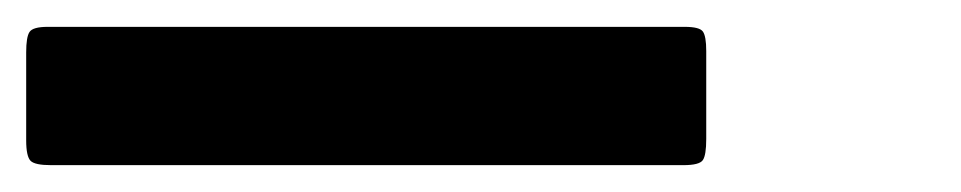

<svg xmlns="http://www.w3.org/2000/svg" viewBox="-136 28 716 143"><path d="M-100.5 48H144Q155 48 157.5 51.5Q160 55 160 66V131.5Q160 143.5 157.5 147.2Q155 151 143 151H-98Q-110 151 -113.2 147.8Q-116.5 144.5 -116.5 132.5V67Q-116.5 55.5 -114 51.8Q-111.5 48 -100.5 48ZM129.5 48H374Q385 48 387.5 51.5Q390 55 390 66V131.5Q390 143.5 387.5 147.2Q385 151 373 151H132Q120 151 116.8 147.8Q113.5 144.5 113.5 132.5V67Q113.5 55.5 116 51.8Q118.5 48 129.5 48Z"/></svg>

Font: Besley* Narrow Heavy
Style: Italic
Weight: 800
Width: 4
Italic angle: -13°
Designer: Owen Earl
Foundry: indestructible type*
Version: Version 3.000; ttfautohint (v1.8.3)